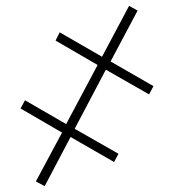

<svg xmlns="http://www.w3.org/2000/svg" viewBox="-20 -641 597 653"><path d="M132 -8 102 -24 191 -190 50 -272 65 -300 205 -219 312 -420 169 -503 183 -531 327 -448 419 -621 448 -605 356 -432 502 -348 487 -320 340 -404 234 -203 383 -118 368 -90 220 -175Z"/></svg>

Font: Noto Serif SemiCondensed ExtraLight
Style: Regular
Weight: 200
Width: 4
Designer: Monotype Design Team
Foundry: Monotype Imaging Inc.
Version: Version 2.014